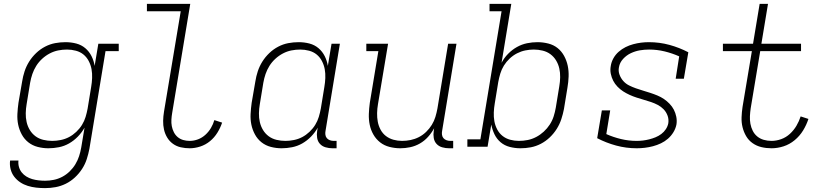

<svg xmlns="http://www.w3.org/2000/svg" viewBox="-20 -755 4240 988"><path d="M212 213Q189 213 166.5 210.5Q144 208 123 201.5Q102 195 84 183Q66 171 53 154Q40 137 34.5 115Q29 93 32 71H75Q73 88 77.5 104Q82 120 92 132.5Q102 145 116 153.5Q130 162 145.5 166.5Q161 171 178 173Q195 175 212 175Q234 175 256.5 170.5Q279 166 300 155Q321 144 338.5 127Q356 110 368 90Q380 70 387 48.5Q394 27 398 4L415 -98Q401 -73 380.5 -52Q360 -31 335.5 -17Q311 -3 283.5 2.5Q256 8 229 8Q229 8 229 8Q229 8 229 8Q201 8 174 1Q147 -6 126 -22.5Q105 -39 92 -63Q79 -87 73.5 -113.5Q68 -140 69.5 -168.5Q71 -197 75 -226L94 -336Q98 -362 106.5 -388Q115 -414 130 -438Q145 -462 166 -482Q187 -502 212 -515Q237 -528 263.5 -533Q290 -538 317 -538Q346 -538 372.5 -531Q399 -524 419 -507Q439 -490 451 -466Q463 -442 467 -416L486 -530H591V-492H523L440 11Q435 37 426.5 63.5Q418 90 402.5 114Q387 138 365.5 158Q344 178 318.5 190.5Q293 203 266 208Q239 213 212 213ZM249 -30Q270 -30 292.5 -34.5Q315 -39 335 -49.5Q355 -60 372.5 -76.5Q390 -93 402 -112.5Q414 -132 420.5 -153.5Q427 -175 431 -197L449 -307Q453 -330 454 -353.5Q455 -377 451 -399Q447 -421 436.5 -441Q426 -461 409.5 -474.5Q393 -488 370.5 -494Q348 -500 325 -500Q302 -500 279.5 -495.5Q257 -491 236 -480Q215 -469 197 -452.5Q179 -436 166.5 -416Q154 -396 146.5 -374Q139 -352 135 -329L117 -219Q113 -196 112.5 -172.5Q112 -149 117 -127Q122 -105 133.5 -86Q145 -67 162.5 -54Q180 -41 202.5 -35.5Q225 -30 249 -30Z M956 8Q933 8 910.5 3Q888 -2 870 -15Q852 -28 840.5 -47Q829 -66 824 -88Q819 -110 819.5 -133.5Q820 -157 824 -181L910 -697H736V-735H959L866 -174Q863 -157 862 -139.5Q861 -122 864 -106Q867 -90 874.5 -75Q882 -60 894.5 -49.5Q907 -39 923 -34.5Q939 -30 956 -30Q978 -30 999 -38Q1020 -46 1037 -61.5Q1054 -77 1065.5 -96.5Q1077 -116 1083 -137L1123 -124Q1114 -97 1098.5 -72Q1083 -47 1060.5 -28.5Q1038 -10 1010.5 -1Q983 8 956 8Z M1429 8Q1401 8 1374 1Q1347 -6 1326 -22.5Q1305 -39 1292 -63Q1279 -87 1273.5 -113.5Q1268 -140 1269.5 -168.5Q1271 -197 1275 -226L1294 -336Q1298 -362 1306.5 -388Q1315 -414 1330 -438Q1345 -462 1366 -482Q1387 -502 1412 -515Q1437 -528 1463.5 -533Q1490 -538 1517 -538Q1546 -538 1572.5 -531Q1599 -524 1619 -507Q1639 -490 1651 -466Q1663 -442 1667 -416L1686 -530H1729L1655 -81Q1653 -71 1654.5 -61Q1656 -51 1662 -44Q1668 -37 1677.5 -33.5Q1687 -30 1697 -30H1712V8H1691Q1673 8 1655.5 3Q1638 -2 1626.5 -14.5Q1615 -27 1612 -45Q1609 -63 1612 -81L1615 -98Q1601 -73 1580.5 -52Q1560 -31 1535.5 -17Q1511 -3 1483.5 2.5Q1456 8 1429 8Q1429 8 1429 8Q1429 8 1429 8ZM1449 -30Q1470 -30 1492.5 -34.5Q1515 -39 1535 -49.5Q1555 -60 1572.5 -76.5Q1590 -93 1602 -112.5Q1614 -132 1620.5 -153.5Q1627 -175 1631 -197L1649 -307Q1653 -330 1654 -353.5Q1655 -377 1651 -399Q1647 -421 1636.5 -441Q1626 -461 1609.5 -474.5Q1593 -488 1570.5 -494Q1548 -500 1525 -500Q1502 -500 1479.5 -495.5Q1457 -491 1436 -480Q1415 -469 1397 -452.5Q1379 -436 1366.5 -416Q1354 -396 1346.5 -374Q1339 -352 1335 -329L1317 -219Q1313 -196 1312.5 -172.5Q1312 -149 1317 -127Q1322 -105 1333.5 -86Q1345 -67 1362.5 -54Q1380 -41 1402.5 -35.5Q1425 -30 1449 -30Z M2040 8Q2012 8 1984.5 1Q1957 -6 1936 -22.5Q1915 -39 1901.5 -62.5Q1888 -86 1882.5 -113Q1877 -140 1878 -168.5Q1879 -197 1883 -226L1927 -492H1865V-530H1977L1925 -219Q1921 -196 1920.5 -173Q1920 -150 1924 -128.5Q1928 -107 1938.5 -87.5Q1949 -68 1966 -55Q1983 -42 2004.5 -36Q2026 -30 2049 -30Q2071 -30 2093 -34.5Q2115 -39 2135.5 -49.5Q2156 -60 2173 -76.5Q2190 -93 2202 -112.5Q2214 -132 2220.5 -153.5Q2227 -175 2231 -197L2286 -530H2329L2255 -81Q2253 -71 2254.5 -61Q2256 -51 2262 -44Q2268 -37 2277.5 -33.5Q2287 -30 2297 -30H2312V8H2291Q2273 8 2255.5 3Q2238 -2 2226.5 -14.5Q2215 -27 2212 -45Q2209 -63 2212 -81L2214 -95Q2201 -71 2182.5 -50.5Q2164 -30 2140.5 -16.5Q2117 -3 2091 2.5Q2065 8 2040 8Z M2658 8Q2630 8 2603 1Q2576 -6 2556 -23Q2536 -40 2524.5 -64Q2513 -88 2508 -114L2489 0H2385V-38H2452L2561 -697H2499V-735H2611L2561 -432Q2574 -457 2594.5 -478Q2615 -499 2640 -513Q2665 -527 2692 -532.5Q2719 -538 2746 -538Q2746 -538 2746 -538Q2746 -538 2746 -538Q2774 -538 2801.5 -531Q2829 -524 2849.5 -507.5Q2870 -491 2883 -467Q2896 -443 2901.5 -416.5Q2907 -390 2906 -361.5Q2905 -333 2900 -304L2882 -194Q2877 -168 2868.5 -142Q2860 -116 2845 -92Q2830 -68 2809 -48Q2788 -28 2763 -15Q2738 -2 2711.5 3Q2685 8 2658 8ZM2650 -30Q2673 -30 2695.5 -34.5Q2718 -39 2739 -50Q2760 -61 2778 -77.5Q2796 -94 2809 -114Q2822 -134 2829 -156Q2836 -178 2840 -201L2858 -311Q2862 -334 2862.5 -357.5Q2863 -381 2858 -403Q2853 -425 2841.5 -444Q2830 -463 2812.5 -476Q2795 -489 2772.5 -494.5Q2750 -500 2727 -500Q2705 -500 2683 -495.5Q2661 -491 2640.5 -480.5Q2620 -470 2602.5 -453.5Q2585 -437 2573 -417.5Q2561 -398 2554.5 -376.5Q2548 -355 2544 -333L2526 -223Q2522 -200 2521 -176.5Q2520 -153 2524 -131Q2528 -109 2538.5 -89Q2549 -69 2566 -55.5Q2583 -42 2605 -36Q2627 -30 2650 -30Z M3257 8Q3202 8 3150.5 -6Q3099 -20 3053 -44L3077 -187H3120L3100 -65Q3136 -49 3175.5 -39.5Q3215 -30 3256 -30Q3273 -30 3289 -32Q3305 -34 3321 -38Q3337 -42 3353 -48.5Q3369 -55 3383 -65.5Q3397 -76 3406.5 -90.5Q3416 -105 3419 -121Q3422 -142 3415 -160.5Q3408 -179 3395 -192.5Q3382 -206 3365 -215Q3348 -224 3330 -230Q3312 -236 3293 -241.5Q3274 -247 3255.5 -253Q3237 -259 3219.5 -267Q3202 -275 3186.5 -285Q3171 -295 3157.5 -309Q3144 -323 3135.5 -339.5Q3127 -356 3123 -375.5Q3119 -395 3123 -416Q3126 -436 3136.5 -455Q3147 -474 3163.5 -488.5Q3180 -503 3199 -512.5Q3218 -522 3238.5 -527.5Q3259 -533 3279 -535.5Q3299 -538 3319 -538Q3374 -538 3425 -524Q3476 -510 3522 -486L3499 -350H3457L3475 -465Q3439 -481 3400 -490.5Q3361 -500 3320 -500Q3296 -500 3272.5 -496Q3249 -492 3226.5 -481.5Q3204 -471 3186.5 -452Q3169 -433 3165 -409Q3161 -389 3168 -370.5Q3175 -352 3187.5 -338Q3200 -324 3217 -315.5Q3234 -307 3252.5 -300.5Q3271 -294 3289.5 -288.5Q3308 -283 3326.5 -277Q3345 -271 3363 -263.5Q3381 -256 3396.5 -245.5Q3412 -235 3425.5 -221Q3439 -207 3447.5 -190.5Q3456 -174 3460 -154.5Q3464 -135 3461 -115Q3457 -94 3445.5 -75Q3434 -56 3417.5 -41.5Q3401 -27 3381 -17.5Q3361 -8 3340 -2.5Q3319 3 3298 5.5Q3277 8 3257 8Z M3950 8Q3923 8 3898 2Q3873 -4 3852.5 -18.5Q3832 -33 3819.5 -54.5Q3807 -76 3801 -100.5Q3795 -125 3796 -151.5Q3797 -178 3801 -205L3849 -492H3700V-530H3855L3889 -735H3932L3898 -530H4102V-492H3892L3843 -198Q3840 -178 3839 -157.5Q3838 -137 3841.5 -118Q3845 -99 3853.5 -82Q3862 -65 3876.5 -53Q3891 -41 3910 -35.5Q3929 -30 3950 -30Q3975 -30 4000 -39Q4025 -48 4045 -66.5Q4065 -85 4078.5 -108Q4092 -131 4100 -156L4140 -143Q4130 -112 4112.5 -83.5Q4095 -55 4069 -33.5Q4043 -12 4012 -2Q3981 8 3950 8Z"/></svg>

Font: Iosevka Slab XLtEx
Style: Italic
Weight: 200
Width: 7
Italic angle: -9°
Monospace: yes
Designer: Belleve Invis
Foundry: Belleve Invis
Version: Version 11.1.0; ttfautohint (v1.8.3)